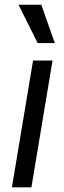

<svg xmlns="http://www.w3.org/2000/svg" viewBox="-20 -806 277 826"><path d="M31.2 0 122.2 -545.5H206L115.1 0ZM142 -620.7 59.7 -785.5H157.7L215.9 -620.7Z"/></svg>

Font: Karasuma Gothic
Style: Italic
Weight: 400
Italic angle: -9.39999°
Designer: Rasmus Andersson / Ryoko Nishizuka
Foundry: Genbu
Version: Version 1.00